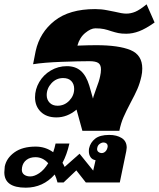

<svg xmlns="http://www.w3.org/2000/svg" viewBox="-97 -605 735 888"><path d="M561 -288Q561 -269 557 -252Q550 -220 538.5 -193.5Q527 -167 507 -130Q486 -90 474 -62.5Q462 -35 455 0H284L257 -98Q214 -62 164 -62Q118 -62 91.5 -88Q65 -114 65 -155Q65 -192 84.5 -225.5Q104 -259 138 -279Q172 -299 212 -299Q252 -299 277 -277Q302 -255 316 -209L333 -149Q335 -159 340 -172Q345 -185 347 -192Q362 -231 366 -252Q370 -269 370 -284Q370 -305 358 -313.5Q346 -322 316 -322Q269 -322 187.5 -319Q106 -316 56 -308L68 -369Q87 -455 155.5 -509Q224 -563 343 -563Q372 -563 399 -557.5Q426 -552 432 -551Q468 -542 487 -542Q508 -542 528.5 -550.5Q549 -559 581 -585L618 -501Q577 -472 546.5 -460.5Q516 -449 487 -449Q465 -449 450.5 -452Q436 -455 417 -461Q400 -467 384 -470.5Q368 -474 344 -474Q323 -474 297 -452.5Q271 -431 261 -394Q315 -396 348 -396Q452 -396 506.5 -373.5Q561 -351 561 -288ZM246 -194Q246 -216 233 -230Q220 -244 195 -244Q163 -244 141 -220Q119 -196 119 -165Q119 -144 132.5 -130Q146 -116 169 -116Q201 -116 223.5 -139.5Q246 -163 246 -194ZM489 78Q489 82 487 94L457 239H300L256 183L197 239H169Q163 216 156 202Q102 263 22 263Q-77 263 -77 192Q-77 185 -75 165Q-67 126 -30 99.5Q7 73 68 73Q113 73 149 99Q156 79 160 59H224Q212 111 192 148Q197 156 202 167L271 106L334 184L345 136Q329 133 321.5 121.5Q314 110 314 95Q314 85 315 81Q321 54 343 36.5Q365 19 408 19Q443 19 466 33.5Q489 48 489 78ZM401 72Q401 63 395.5 58.5Q390 54 382 54Q373 54 364 60.5Q355 67 353 78Q352 80 352 84Q352 93 358.5 98Q365 103 373 103Q382 103 389.5 96.5Q397 90 400 78ZM126 150Q101 122 67 122Q42 122 25.5 134.5Q9 147 5 169Q4 173 4 180Q4 195 15 203Q26 211 43 211Q62 211 84.5 196Q107 181 126 150Z"/></svg>

Font: Taviraj Black
Style: Italic
Weight: 900
Italic angle: -12°
Designer: Katatrad Team
Foundry: CadsonDemak
Version: Version 1.001